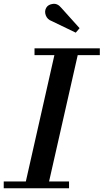

<svg xmlns="http://www.w3.org/2000/svg" viewBox="-61 -1009 555 1029"><path d="M216.5 -896Q192.5 -904.5 184.2 -927.2Q176 -950 187.5 -968.5Q197.5 -985 222.5 -988.2Q247.5 -991.5 267.5 -967L365.5 -858L345 -834ZM-41 -36.5H77.5L230.5 -713.5H124V-750H474V-713.5H355.5L202 -36.5H309V0H-41Z"/></svg>

Font: Bodoni* 06pt Medium
Style: Italic
Weight: 500
Italic angle: -13°
Version: Version 2.3